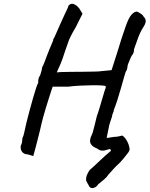

<svg xmlns="http://www.w3.org/2000/svg" viewBox="-20 -733 787 1010"><path d="M155 88Q155 88 147.5 85.5Q140 83 131 80.5Q122 78 116 78Q100 74 93 60.5Q86 47 90 31Q94 27 96 14Q98 1 98 -7Q102 -15 103 -18.5Q104 -22 108 -38Q111 -55 118.5 -85.5Q126 -116 135.5 -151Q145 -186 154 -218Q163 -250 170.5 -272Q178 -294 181 -297Q181 -297 181 -300.5Q181 -304 181 -308Q181 -308 182.5 -317.5Q184 -327 192 -339Q196 -350 199 -363Q202 -376 202 -380Q206 -385 213.5 -404.5Q221 -424 228 -443Q234 -459 241.5 -477Q249 -495 254.5 -508Q260 -521 260 -521Q260 -525 260 -525.5Q260 -526 260 -526Q264 -530 279.5 -566.5Q295 -603 322 -661Q326 -669 333 -684Q340 -699 340 -703Q352 -716 364.5 -712.5Q377 -709 388 -698.5Q399 -688 404 -677L414 -661L378 -589Q361 -561 350 -538Q339 -515 339 -511Q339 -511 334 -497.5Q329 -484 322.5 -464.5Q316 -445 310 -427Q299 -396 289 -375.5Q279 -355 279 -351Q279 -353 300 -354Q321 -355 353 -355Q385 -355 418.5 -355.5Q452 -356 478.5 -356.5Q505 -357 515 -359L567 -364L597 -458Q605 -486 618 -526Q631 -566 641 -594Q657 -640 672 -656Q687 -672 699 -672Q702 -672 709.5 -668Q717 -664 725 -658Q733 -652 735 -646Q747 -635 746.5 -621Q746 -607 730 -584Q714 -557 703.5 -525.5Q693 -494 685 -474Q685 -462 682 -454.5Q679 -447 675 -443Q673 -441 667 -428Q661 -415 656 -402Q651 -389 651 -386Q651 -379 648 -369Q645 -359 641 -355Q639 -349 632 -325Q625 -301 616 -268.5Q607 -236 597 -205.5Q587 -175 579 -155Q579 -148 574 -137.5Q569 -127 569 -119Q565 -107 559 -89Q553 -71 553 -66Q548 -43 542.5 -15Q537 13 533.5 34Q530 55 530 58Q511 62 499.5 54Q488 46 477 42Q458 31 454.5 16Q451 1 462 -22Q467 -30 474.5 -61.5Q482 -93 490 -124Q496 -139 503 -163Q510 -187 517 -210.5Q524 -234 529 -251Q534 -268 536 -270Q536 -274 536 -277Q536 -280 536 -280Q534 -282 514 -283.5Q494 -285 464.5 -284.5Q435 -284 401.5 -282.5Q368 -281 339 -277Q328 -277 309.5 -277Q291 -277 283 -277Q272 -277 264.5 -277Q257 -277 257 -277Q256 -274 250 -256.5Q244 -239 236.5 -214.5Q229 -190 221 -164.5Q213 -139 207.5 -118Q202 -97 200 -89Q196 -71 189.5 -44Q183 -17 175.5 11.5Q168 40 162.5 61Q157 82 155 88ZM473 255Q469 257 463 256.5Q457 256 450 249Q446 240 440.5 231.5Q435 223 433 216Q432 200 438 186Q444 172 452 161Q458 156 473 142.5Q488 129 505 112.5Q522 96 537 83Q552 70 557 66Q563 62 563.5 59Q564 56 559 51Q555 51 546 54Q537 57 535 57Q521 62 511 55.5Q501 49 503 30L511 -3Q522 -5 531 -6Q540 -7 551.5 -8.5Q563 -10 580 -13Q591 -13 601.5 -15Q612 -17 623 -20Q637 -12 648.5 9.5Q660 31 662 53Q661 57 659.5 61Q658 65 655 69Q644 83 629 102Q614 121 590 142Q584 148 575 158Q566 168 559 176Q552 184 550 186Q542 199 528.5 210Q515 221 496 237Q494 241 488 247Q482 253 473 255Z"/></svg>

Font: Caveat SemiBold
Style: Regular
Weight: 600
Designer: Pablo Impallari
Foundry: Pablo Impallari
Version: Version 2.000